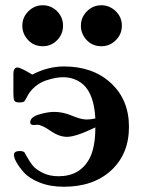

<svg xmlns="http://www.w3.org/2000/svg" viewBox="-20 -706 551 731"><path d="M31 -351V-425Q31 -449 47 -449Q58 -449 103 -422Q162 -453 224 -453Q334 -453 402.5 -389.5Q471 -326 471 -223Q471 -120 403.5 -57.5Q336 5 223 5Q171 5 131 -11Q91 -27 71.5 -49Q52 -71 42.5 -88.5Q33 -106 33 -116Q33 -131 55 -131Q68 -131 73 -126Q74 -125 83 -108.5Q92 -92 103.5 -77Q115 -62 141.5 -48.5Q168 -35 203 -35Q285 -35 321 -103Q343 -145 343 -221Q269 -185 235 -185Q205 -185 172 -208Q139 -231 122 -231Q119 -231 115 -230.5Q111 -230 109 -230Q95 -230 95 -240Q95 -260 128 -270Q161 -280 186 -280Q220 -280 254 -265.5Q288 -251 310 -251Q325 -251 343 -255Q338 -348 296 -385Q264 -412 220 -412Q208 -412 193 -409.5Q178 -407 156 -400Q134 -393 114 -376.5Q94 -360 82 -336Q76 -323 71.5 -319.5Q67 -316 56 -316H53Q38 -316 34.5 -323Q31 -330 31 -351ZM65 -608Q65 -640 88 -663Q111 -686 143 -686Q174 -686 197 -663.5Q220 -641 220 -608Q220 -576 197.5 -553Q175 -530 143 -530Q109 -530 87 -553.5Q65 -577 65 -608ZM288 -608Q288 -640 311 -663Q334 -686 366 -686Q397 -686 420.5 -663.5Q444 -641 444 -608Q444 -576 421 -553Q398 -530 366 -530Q332 -530 310 -553.5Q288 -577 288 -608Z"/></svg>

Font: CMU Serif
Style: Bold
Weight: 700
Version: Version 0.7.0